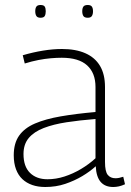

<svg xmlns="http://www.w3.org/2000/svg" viewBox="-20 -738 525 768"><path d="M35 -117Q35 -165 56.5 -195.5Q78 -226 120 -244Q162 -262 222.5 -272.5Q283 -283 362 -290V-390Q362 -446 328.5 -476.5Q295 -507 227 -507Q207 -507 183.5 -505Q160 -503 134 -498Q108 -493 79 -484L71 -517Q112 -529 152 -535.5Q192 -542 228 -542Q283 -542 321.5 -525Q360 -508 380 -474.5Q400 -441 400 -390V-90Q400 -52 411 -38.5Q422 -25 442 -25Q449 -25 456.5 -26.5Q464 -28 473 -31L480 -1Q467 5 455.5 7.5Q444 10 433 10Q400 10 382.5 -10.5Q365 -31 363 -73Q340 -52 309 -33.5Q278 -15 241 -2.5Q204 10 161 10Q132 10 109 2Q86 -6 69.5 -21.5Q53 -37 44 -61Q35 -85 35 -117ZM74 -122Q74 -72 100 -46.5Q126 -21 170 -21Q204 -21 238 -32Q272 -43 304 -62Q336 -81 362 -105V-262Q299 -257 246.5 -249Q194 -241 155 -226Q116 -211 95 -186Q74 -161 74 -122ZM331 -667Q318 -667 313.5 -674Q309 -681 309 -693Q309 -705 313.5 -711.5Q318 -718 331 -718Q343 -718 347.5 -711.5Q352 -705 352 -693Q352 -681 347.5 -674Q343 -667 331 -667ZM142 -667Q130 -667 125.5 -674Q121 -681 121 -693Q121 -705 125.5 -711.5Q130 -718 142 -718Q155 -718 159 -711.5Q163 -705 163 -693Q163 -681 159 -674Q155 -667 142 -667Z"/></svg>

Font: Georama ExtraLight
Style: Regular
Weight: 250
Version: Version 1.001